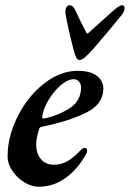

<svg xmlns="http://www.w3.org/2000/svg" viewBox="-20 -697 495 732"><path d="M9 -101Q9 -177 47.5 -253.5Q86 -330 148 -378.5Q210 -427 276 -427Q324 -427 349 -408Q374 -389 374 -359Q374 -300 308.5 -267.5Q243 -235 141 -214Q132 -213 129 -205Q119 -172 118 -151Q117 -114 135 -91.5Q153 -69 186 -69Q214 -69 238 -83Q262 -97 285 -122Q295 -133 303 -133Q312 -133 312 -123Q312 -114 309 -111Q278 -54 231.5 -19.5Q185 15 126 15Q101 15 73.5 -1.5Q46 -18 27.5 -45Q9 -72 9 -101ZM289 -364Q289 -376 281.5 -385.5Q274 -395 262 -395Q238 -395 211 -371.5Q184 -348 164 -314Q144 -280 141 -251V-249Q141 -245 148 -245Q201 -256 245 -284Q289 -312 289 -364ZM261 -505Q239 -591 230 -643Q228 -657 232 -667Q236 -677 246 -677Q260 -677 271 -650Q287 -614 309 -573Q313 -565 319 -573L406 -651Q434 -677 445 -677Q455 -677 455 -666Q455 -654 444 -640Q402 -587 335 -510Q298 -468 284 -468Q276 -468 271.5 -476Q267 -484 261 -505Z"/></svg>

Font: EB Garamond SemiBold
Style: Italic
Weight: 600
Italic angle: -17.2°
Designer: Georg Duffner and Octavio Pardo
Foundry: Georg Duffner
Version: Version 1.000